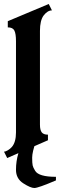

<svg xmlns="http://www.w3.org/2000/svg" viewBox="-30 -791 300 961"><path d="M50 -128V-585Q50 -622 42 -638Q34 -654 9 -654V-685L214 -771L230 -739Q208 -739 188 -713Q170 -688 170 -637V-167Q170 -140 179 -128.5Q188 -117 210 -117V-89Q7 0 6 0L-10 -32Q-2 -32 9.5 -39Q21 -46 29 -55Q50 -79 50 -128ZM150 -83Q131 -30 131 -2Q131 26 133.5 37Q136 48 146 64Q164 94 250 94V112Q161 150 142 150Q123 150 86.5 126.5Q50 103 50 59Q50 16 62 -24L66 -38Z"/></svg>

Font: Pirata One
Style: Regular
Weight: 400
Designer: Rodrigo Fuenzalida, Nicolas Massi
Foundry: Rodrigo Fuenzalida, Nicolas Massi
Version: Version 1.001